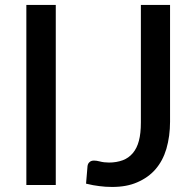

<svg xmlns="http://www.w3.org/2000/svg" viewBox="-20 -740 779 768"><path d="M203.1 -720.2V0H85.4V-720.2ZM660.2 -720.2V-252.9Q660.2 -195.3 645.5 -144.5Q631.3 -96.7 601.6 -62.5Q573.2 -29.8 528.8 -10.7Q486.8 7.8 428.7 7.8Q400.9 7.8 377 4.4Q354.5 2 324.2 -5.4L330.1 -75.7Q331.5 -85.9 337.9 -91.3Q344.2 -97.7 356 -97.7Q366.2 -97.7 379.4 -94.2Q396 -89.8 416.5 -89.8Q445.8 -89.8 471.2 -99.1Q494.6 -107.9 511.2 -127.4Q527.8 -147 535.6 -176.8Q543.5 -206.1 543.5 -250V-720.2Z"/></svg>

Font: Lato-SemiBold
Style: Regular
Weight: 500
Designer: Lukasz Dziedzic with Adam Twardoch and Botio Nikoltchev
Foundry: tyPoland Lukasz Dziedzic
Version: ""